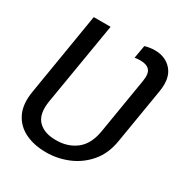

<svg xmlns="http://www.w3.org/2000/svg" viewBox="-174 -865 951 1004"><g transform="rotate(30 302.0 -363.5)"><path d="M245.1 9.8Q171.9 9.8 117.7 -16.8Q63.5 -43.5 38.1 -96.9Q12.7 -150.4 26.4 -230.5L108.4 -727.5H210L127 -230.5Q113.3 -147.9 149.9 -109.4Q186.5 -70.8 257.8 -71.3Q329.1 -70.8 378.9 -109.4Q428.7 -147.9 442.4 -230.5L498 -566.4Q505.9 -614.7 488.8 -634Q471.7 -653.3 433.6 -653.3Q425.8 -653.3 416.5 -652.6Q407.2 -651.9 399.4 -650.4L413.1 -728.5Q424.3 -731.9 440.2 -734.6Q456.1 -737.3 472.7 -737.3Q538.1 -737.3 575.9 -693.1Q613.8 -648.9 600.6 -566.4L544.9 -230.5Q531.7 -149.9 486.6 -96.7Q441.4 -43.5 377.7 -16.8Q314 9.8 245.1 9.8Z"/></g></svg>

Font: Inter Tight
Style: Italic
Weight: 400
Italic angle: -9.39999°
Designer: Rasmus Andersson
Foundry: rsms
Version: Version 3.002